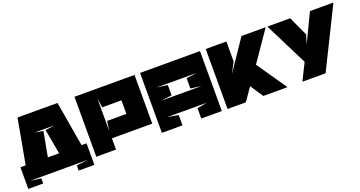

<svg xmlns="http://www.w3.org/2000/svg" viewBox="-41 -1246 3607 1923"><g transform="rotate(-20 1763.0 -284.5)"><path d="M16 70V-161H72L159 -639H585L667 -160H720V70H553V15L675 0H59L175 15V70ZM357 -424 308 -160H428L380 -424L479 -439H266Z M976 -545V-200L991 -300H1179H1196V-445H1179H991L976 -545ZM976 -120V0H766V-639H1406V-120H976Z M1685 -430V-320L1570 -305H2000L1885 -320V-430L2000 -445H1570ZM2104 -639V0H1885V-110L1990 -130H1570L1685 -110V0H1465V-639Z M2584 -319 2804 0H2546L2455 -137L2360 0H2165V-639H2385V-426L2325 -312L2546 -639H2804Z M3210 0H2963L3052 -180L2822 -639H3065L3160 -433L3131 -337L3276 -639H3526Z"/></g></svg>

Font: Banana Brick
Style: Regular
Weight: 400
Designer: artmaker
Foundry: artmaker
Version: Version 4.000 2011 initial release